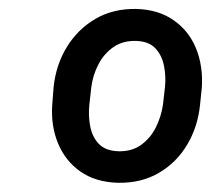

<svg xmlns="http://www.w3.org/2000/svg" viewBox="-20 -741 484 425"><path d="M95.7 -509.8 98.6 -547.4Q103.5 -596.7 127.7 -636.5Q151.9 -676.3 191.2 -699.2Q230.5 -722.2 282.2 -721.2Q331.1 -719.7 364.7 -696Q398.4 -672.4 414.1 -633.5Q429.7 -594.7 426.8 -547.9L422.9 -509.8Q418 -460.4 394.3 -420.7Q370.6 -380.9 331.5 -358.2Q292.5 -335.4 240.7 -336.4Q191.4 -337.9 158 -361.3Q124.5 -384.8 108.4 -423.8Q92.3 -462.9 95.7 -509.8ZM182.1 -547.9 177.7 -508.3Q175.3 -484.4 179.7 -461.2Q184.1 -438 198.7 -422.6Q213.4 -407.2 241.7 -406.2Q271.5 -405.3 292.2 -420.2Q313 -435.1 325 -459Q336.9 -482.9 340.8 -509.8L345.2 -548.3Q347.7 -571.8 343 -595.2Q338.4 -618.7 324 -634Q309.6 -649.4 281.7 -650.4Q252 -651.4 231 -636.7Q210 -622.1 197.8 -598.4Q185.5 -574.7 182.1 -547.9Z"/></svg>

Font: Roboto
Style: Bold Italic
Weight: 700
Italic angle: -12°
Designer: Christian Robertson
Foundry: Google
Version: Version 3.0